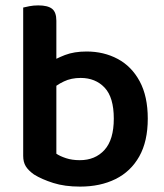

<svg xmlns="http://www.w3.org/2000/svg" viewBox="-20 -678 609 712"><path d="M301 -487Q365 -487 416.5 -459.5Q468 -432 498 -376.5Q528 -321 528 -238Q528 -154 496.5 -98Q465 -42 408.5 -14Q352 14 277 14Q220 14 177.5 0.5Q135 -13 106 -31Q85 -46 75.5 -61.5Q66 -77 66 -100V-650Q74 -652 89 -655Q104 -658 122 -658Q157 -658 173 -645.5Q189 -633 189 -601V-460Q203 -467 221 -474Q255 -487 301 -487ZM189 -108Q202 -99 224.5 -91.5Q247 -84 276 -84Q333 -84 367.5 -122Q402 -160 402 -238Q402 -317 368 -353Q334 -389 279 -389Q244 -389 217 -376Q202 -369 189 -360Z"/></svg>

Font: Baloo Bhaijaan 2 SemiBold
Style: Regular
Weight: 600
Designer: Sanskriti Dholi, Noopur Datye and Ek Type
Foundry: Ek Type
Version: Version 1.700